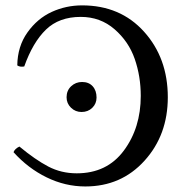

<svg xmlns="http://www.w3.org/2000/svg" viewBox="-20 -670 675 700"><path d="M50.8 -135.7Q108.4 -87.9 155.8 -63Q203.1 -38.1 259.8 -38.1Q370.1 -38.1 431.6 -121.1Q493.2 -204.1 493.2 -320.3Q493.2 -391.6 471.2 -455.1Q449.2 -518.6 397.5 -563.5Q345.7 -608.4 274.4 -608.4Q195.3 -608.4 147.5 -562Q99.6 -515.6 68.4 -427.7Q52.7 -424.8 43 -431.6Q43.9 -501 80.1 -551.8Q116.2 -602.5 168.5 -626.5Q220.7 -650.4 279.3 -650.4Q418.9 -650.4 505.4 -554.2Q591.8 -458 591.8 -315.4Q591.8 -177.7 506.8 -84Q421.9 9.8 291 9.8Q217.8 9.8 149.9 -23.4Q82 -56.6 29.3 -115.2Q34.2 -127.9 50.8 -135.7ZM332 -314.5Q332 -292 316.4 -276.9Q300.8 -261.7 277.3 -261.7Q254.9 -261.7 238.8 -277.3Q222.7 -293 222.7 -315.4Q222.7 -339.8 239.3 -355.5Q255.9 -371.1 279.3 -371.1Q303.7 -371.1 317.9 -355.5Q332 -339.8 332 -314.5Z"/></svg>

Font: Crimson Text
Style: Regular
Weight: 400
Version: Version 0.13